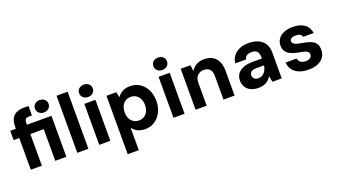

<svg xmlns="http://www.w3.org/2000/svg" viewBox="-73 -1399 4013 2277"><g transform="rotate(-20 1933.0 -260.5)"><path d="M92 0V-400H21V-517H92V-546Q92 -610 114 -648Q136 -686 175.5 -703Q215 -720 269 -720H325V-601H290Q259 -601 245.5 -588.5Q232 -576 232 -547V-517H541V0H401V-400H232V0ZM471 -585Q434 -585 410 -607.5Q386 -630 386 -663Q386 -697 410 -719Q434 -741 471 -741Q510 -741 534 -719Q558 -697 558 -663Q558 -630 534 -607.5Q510 -585 471 -585Z M679 0V-720H819V0Z M956 0V-517H1096V0ZM1027 -578Q989 -578 965 -600.5Q941 -623 941 -656Q941 -690 965 -712Q989 -734 1027 -734Q1065 -734 1089 -712Q1113 -690 1113 -656Q1113 -623 1089 -600.5Q1065 -578 1027 -578Z M1235 220V-517H1359L1374 -449Q1390 -471 1411.5 -489Q1433 -507 1463.5 -518Q1494 -529 1533 -529Q1605 -529 1658.5 -493.5Q1712 -458 1741.5 -397Q1771 -336 1771 -257Q1771 -180 1740 -119Q1709 -58 1656 -23Q1603 12 1536 12Q1480 12 1440 -8Q1400 -28 1375 -64V220ZM1500 -110Q1537 -110 1566 -128Q1595 -146 1611.5 -179.5Q1628 -213 1628 -258Q1628 -303 1611.5 -336.5Q1595 -370 1566 -388.5Q1537 -407 1500 -407Q1461 -407 1432 -388.5Q1403 -370 1387 -336.5Q1371 -303 1371 -259Q1371 -213 1387 -180Q1403 -147 1432 -128.5Q1461 -110 1500 -110Z M1893 0V-517H2033V0ZM1964 -578Q1926 -578 1902 -600.5Q1878 -623 1878 -656Q1878 -690 1902 -712Q1926 -734 1964 -734Q2002 -734 2026 -712Q2050 -690 2050 -656Q2050 -623 2026 -600.5Q2002 -578 1964 -578Z M2172 0V-517H2295L2305 -438Q2327 -480 2369 -504.5Q2411 -529 2470 -529Q2532 -529 2575 -504Q2618 -479 2641 -430.5Q2664 -382 2664 -313V0H2524V-300Q2524 -353 2498.5 -382Q2473 -411 2423 -411Q2392 -411 2366.5 -397Q2341 -383 2326.5 -356.5Q2312 -330 2312 -292V0Z M2967 12Q2905 12 2864.5 -9Q2824 -30 2804 -66Q2784 -102 2784 -144Q2784 -190 2807.5 -225.5Q2831 -261 2878.5 -281.5Q2926 -302 2998 -302H3119Q3119 -341 3111.5 -366Q3104 -391 3084 -403.5Q3064 -416 3027 -416Q2991 -416 2967.5 -401Q2944 -386 2938 -356H2803Q2808 -409 2837 -447.5Q2866 -486 2915.5 -507.5Q2965 -529 3028 -529Q3100 -529 3152 -505.5Q3204 -482 3231.5 -437Q3259 -392 3259 -326V0H3142L3126 -76Q3115 -57 3100 -40.5Q3085 -24 3065 -12.5Q3045 -1 3020.5 5.5Q2996 12 2967 12ZM3001 -96Q3024 -96 3043.5 -105Q3063 -114 3077.5 -130.5Q3092 -147 3101 -168.5Q3110 -190 3114 -215V-217H3014Q2986 -217 2967.5 -209.5Q2949 -202 2940.5 -188.5Q2932 -175 2932 -157Q2932 -137 2941 -123.5Q2950 -110 2965 -103Q2980 -96 3001 -96Z M3599 12Q3524 12 3473.5 -10.5Q3423 -33 3396 -72Q3369 -111 3366 -161H3505Q3509 -143 3519.5 -127.5Q3530 -112 3549.5 -103Q3569 -94 3597 -94Q3623 -94 3640.5 -101.5Q3658 -109 3667 -121.5Q3676 -134 3676 -150Q3676 -172 3664 -184Q3652 -196 3629.5 -203.5Q3607 -211 3574 -216Q3531 -223 3495 -234Q3459 -245 3432.5 -262.5Q3406 -280 3392 -306.5Q3378 -333 3378 -371Q3378 -416 3402.5 -452Q3427 -488 3474.5 -508.5Q3522 -529 3588 -529Q3683 -529 3736.5 -488Q3790 -447 3800 -376H3668Q3662 -398 3641.5 -410Q3621 -422 3587 -422Q3551 -422 3532 -409.5Q3513 -397 3513 -375Q3513 -361 3523 -349.5Q3533 -338 3555 -329.5Q3577 -321 3614 -315Q3682 -304 3726.5 -288Q3771 -272 3794 -242Q3817 -212 3816 -158Q3816 -106 3789.5 -68Q3763 -30 3714.5 -9Q3666 12 3599 12Z"/></g></svg>

Font: DM Sans 11pt ExtraBold
Style: Regular
Weight: 800
Version: Version 4.004;gftools[0.9.30]